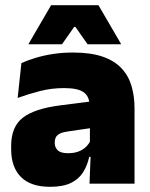

<svg xmlns="http://www.w3.org/2000/svg" viewBox="-20 -708 578 740"><path d="M325 0 330 -126 326.5 -130.5V-283.5L325 -301.5Q325 -336 302.8 -352.2Q280.5 -368.5 227 -368.5Q178.5 -368.5 133.8 -357Q89 -345.5 48 -330.5L62.5 -465Q87.5 -476 118 -485.2Q148.5 -494.5 184.5 -500Q220.5 -505.5 261 -505.5Q329.5 -505.5 375.2 -489.8Q421 -474 448 -445.2Q475 -416.5 486.8 -377Q498.5 -337.5 498.5 -290V0ZM172.5 12Q98.5 12 60.8 -25.8Q23 -63.5 23 -133V-145.5Q23 -219.5 68.2 -254.5Q113.5 -289.5 213 -302L338.5 -318L349 -217L242.5 -201.5Q213.5 -197.5 202.2 -187.8Q191 -178 191 -159V-157Q191 -139.5 202.8 -128.5Q214.5 -117.5 242 -117.5Q265 -117.5 281.8 -123.8Q298.5 -130 309.8 -140.5Q321 -151 327.5 -163.5L352.5 -103.5H324Q316.5 -70 300.2 -44Q284 -18 253.5 -3Q223 12 172.5 12ZM177 -688H359.5L446 -539.5V-537.5H317.5L270.5 -604.5H266L219 -537.5H90.5V-539.5Z"/></svg>

Font: Anek Telugu Medium ExtraBold
Style: Regular
Weight: 800
Version: Version 1.003